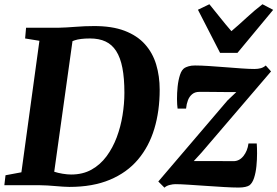

<svg xmlns="http://www.w3.org/2000/svg" viewBox="-30 -874 1308 906"><path d="M93 -743H243Q283.5 -744 326.8 -747.5Q370 -751 412 -751Q498 -751.5 557.8 -728.8Q617.5 -706 654 -665.2Q690.5 -624.5 707 -569.5Q723.5 -514.5 723.5 -450.5Q723.5 -350 698.2 -266.2Q673 -182.5 621 -121Q569 -59.5 488.5 -25.8Q408 8 297.5 8Q284.5 8 267.2 6.8Q250 5.5 231 4Q212 2.5 193.5 1.2Q175 0 158 0H-9.5L-4 -47L71 -61L156 -681.5L88.5 -692.5ZM221 -28.5 208.5 -72Q209.5 -69 226.2 -63.5Q243 -58 265.5 -54.2Q288 -50.5 305.5 -50.5Q360.5 -50.5 401.8 -73.5Q443 -96.5 472.5 -136.2Q502 -176 520.8 -226Q539.5 -276 548.2 -330.2Q557 -384.5 557 -436Q557 -505 547.5 -553.8Q538 -602.5 518.2 -633.2Q498.5 -664 468 -678.2Q437.5 -692.5 395 -692.5Q370.5 -692.5 352.8 -690.2Q335 -688 323.2 -684Q311.5 -680 304 -676L315.5 -704.5ZM1085 -439.5Q1071 -439.5 1052.8 -439.5Q1034.5 -439.5 1014.8 -439.8Q995 -440 975.5 -440.2Q956 -440.5 939 -440.5Q922 -440.5 910.5 -440.5Q890 -440.5 876.8 -429.5Q863.5 -418.5 856.8 -400.8Q850 -383 848 -361.5H808Q805.5 -378.5 805.2 -406.8Q805 -435 808.2 -465.8Q811.5 -496.5 819.5 -521Q827.5 -545.5 842 -554Q848 -557.5 860 -561.2Q872 -565 890 -565Q917.5 -565 955.5 -562.5Q993.5 -560 1034.2 -556.8Q1075 -553.5 1111.2 -551Q1147.5 -548.5 1170.5 -548.5Q1187.5 -548.5 1200.8 -552.2Q1214 -556 1224 -565L1249 -537L921.5 -154.5L884.5 -114Q904.5 -114 927 -114Q949.5 -114 973.8 -114Q998 -114 1022.5 -113.8Q1047 -113.5 1071.5 -113.5Q1099.5 -113.5 1118.8 -137.8Q1138 -162 1142.5 -197H1181.5Q1183 -178.5 1183 -149.8Q1183 -121 1180 -90.2Q1177 -59.5 1169 -34.8Q1161 -10 1147 0.5Q1140.5 5 1127.5 8Q1114.5 11 1095.5 11Q1067 11 1025.8 8.5Q984.5 6 940.5 3Q896.5 0 858.2 -2.5Q820 -5 797 -5Q786 -5 770.8 -1.2Q755.5 2.5 746 11.5L717 -17.5L1043.5 -400ZM1008.5 -624.5 904 -828 958 -854Q983 -823.5 1008.8 -791Q1034.5 -758.5 1062 -727Q1099 -758.5 1134 -791Q1169 -823.5 1208.5 -854L1259 -827.5L1090.5 -624.5Z"/></svg>

Font: Merriweather 24pt ExtraBold
Style: Italic
Weight: 800
Italic angle: -7.8°
Version: Version 2.101